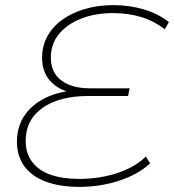

<svg xmlns="http://www.w3.org/2000/svg" viewBox="-20 -724 678 748"><path d="M288 4Q214 4 159.5 -16Q105 -36 75.5 -75.5Q46 -115 46 -172Q46 -234 79 -279Q112 -324 171 -349Q202 -362 239 -368Q211 -377 190 -395Q144 -432 144 -499Q144 -545 164.5 -582.5Q185 -620 222.5 -647Q260 -674 310.5 -689Q361 -704 422 -704Q484 -704 540 -687.5Q596 -671 638 -638L622 -610Q579 -643 528.5 -658Q478 -673 420 -673Q350 -673 295 -651Q240 -629 209 -590.5Q178 -552 178 -500Q178 -442 218.5 -411Q259 -380 331 -380H485L479 -350H323Q211 -350 145.5 -303.5Q80 -257 80 -175Q80 -127 105 -93.5Q130 -60 176.5 -43.5Q223 -27 288 -27Q342 -27 391.5 -37.5Q441 -48 481 -67.5Q521 -87 548 -114L565 -88Q521 -46 447 -21Q373 4 288 4Z"/></svg>

Font: Montserrat Thin ExtraLight
Style: Italic
Weight: 250
Italic angle: -11.3°
Version: Version 9.000